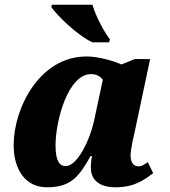

<svg xmlns="http://www.w3.org/2000/svg" viewBox="-20 -786 724 816"><path d="M373 -606H444L447 -619C427 -644 387 -714 373 -766H201L198 -756C222 -721 308 -636 373 -606ZM179 10C284 10 317 -38 365 -123H371C367 -102 366 -85 366 -74C366 -16 409 10 471 10C554 10 596 -24 631 -50L608 -97C592 -86 584 -79 568 -79C550 -79 535 -93 535 -125C535 -151 548 -206 553 -228L618 -535H553L496 -512C466 -526 400 -546 348 -546C147 -546 38 -325 38 -169C38 -67 87 10 179 10ZM259 -80C235 -80 216 -99 216 -168C216 -273 269 -471 367 -471C387 -471 406 -463 417 -447L383 -288C363 -186 307 -80 259 -80Z"/></svg>

Font: Noto Serif SemiCondensed Black
Style: Italic
Weight: 900
Width: 4
Italic angle: -12°
Designer: Monotype Design Team
Foundry: Monotype Imaging Inc.
Version: Version 2.014